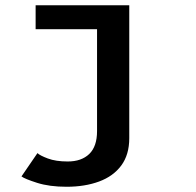

<svg xmlns="http://www.w3.org/2000/svg" viewBox="-20 -520 750 733"><path d="M473.5 -500V7.5Q473.5 70.5 443 111.8Q412.5 153 358.2 173Q304 193 234 193Q168.5 193 121.5 178Q74.5 163 62 153.5L123 64.5Q132 73.5 162.5 85Q193 96.5 238.5 96.5Q291 96.5 320.8 67.8Q350.5 39 350.5 -19.5V-408.5H116V-500Z"/></svg>

Font: League Mono Medium
Style: Regular
Weight: 500
Width: 6
Designer: Tyler Finck
Foundry: The League of Moveable Type / Tyler Finck
Version: Version 2.300;RELEASE